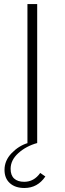

<svg xmlns="http://www.w3.org/2000/svg" viewBox="-20 -710 321 953"><path d="M179.7 148.4 205.1 166Q166.5 223.1 101.1 223.1Q55.7 223.1 29.1 199.2Q2.4 175.3 2.4 133.3Q2.4 86.9 37.6 50.3Q72.8 13.7 117.7 0H116.2V-689.9H164.6V0Q109.9 15.1 71.3 49.8Q32.7 84.5 32.7 127.9Q32.7 160.2 50.3 176.3Q67.9 192.4 100.1 192.4Q148.9 192.4 179.7 148.4Z"/></svg>

Font: HK Grotesk Light Legacy
Style: Regular
Weight: 300
Designer: Alfredo Marco Pradil
Foundry: Hanken Design Co.
Version: Version 2.022;PS 002.022;hotconv 1.0.88;makeotf.lib2.5.64775